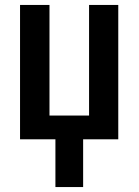

<svg xmlns="http://www.w3.org/2000/svg" viewBox="-20 -563 560 776"><path d="M204 0H61V-543H180V-96H340V-543H458V0H316V193H204Z"/></svg>

Font: Noto Sans Disp Cond SemBd
Style: Regular
Weight: 600
Width: 3
Designer: Monotype Design Team
Foundry: Monotype Imaging Inc.
Version: Version 2.000;GOOG;noto-source:20170915:90ef993387c0; ttfaut